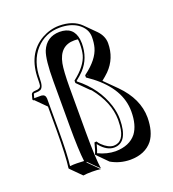

<svg xmlns="http://www.w3.org/2000/svg" viewBox="-138 -803 878 976"><g transform="rotate(-20 300.5 -315.5)"><path d="M401.4 66.4Q344.2 65.9 297.4 38.6L241.2 -18.1L240.2 -21Q248 -35.2 258.8 -79.1L270 -80.1Q275.9 -70.3 285.2 -61Q316.4 -30.8 345.2 -29.8Q402.3 -29.8 409.7 -115.2Q410.6 -129.9 411.1 -146Q410.2 -241.2 336.4 -332.5Q331.5 -336.4 327.6 -339.4L271 -396V-409.2Q339.8 -462.4 354.5 -516.6Q360.8 -542 360.8 -574.2Q360.8 -588.9 358.9 -600.1Q349.6 -601.6 339.4 -601.6Q260.7 -601.6 243.2 -512.7Q235.8 -474.6 235.4 -385.3V-143.6Q235.4 -5.4 244.6 56.6L188 0L186 2.9L242.7 59.6Q224.6 56.6 195.8 56.6Q167 56.6 148.4 59.6L91.8 2.9L89.8 0Q98.6 -62 99.1 -200.2V-331.1L44.9 -385.3Q41 -385.7 38.6 -387.7Q36.6 -390.6 37.1 -393.1L43.9 -418.9Q48.8 -428.7 66.9 -429.2Q92.8 -429.2 97.2 -445.3Q99.1 -454.6 99.1 -477.1Q99.1 -616.2 198.2 -672.9Q243.2 -697.8 292 -698.2Q367.7 -697.8 409.2 -656.7L465.8 -600.1Q496.1 -568.8 496.6 -530.3Q496.6 -447.8 440.4 -391.1Q424.3 -375.5 403.8 -359.4Q408.2 -355.5 411.6 -351.6L468.3 -295.4Q555.2 -207.5 555.7 -106.4Q555.2 -28.8 522.5 14.6Q481.4 65.9 401.4 66.4ZM347.2 -404.8 340.8 -411.1V-409.2Q344.7 -406.2 347.2 -404.8ZM345.2 0Q420.9 -1 458 -47.9Q488.8 -89.4 488.8 -163.1Q488.8 -284.7 362.8 -381.3Q349.1 -391.6 335.4 -400.9L331.1 -403.8V-416L335 -418.9Q407.7 -473.6 423.3 -530.8Q430.2 -556.2 430.2 -586.9Q430.2 -633.8 384.8 -664.1Q347.2 -688 292 -688Q213.4 -688 161.1 -630.9Q109.4 -573.2 108.9 -477.1Q108.9 -432.6 91.3 -423.3Q81.5 -418.9 66.9 -418.9Q57.6 -418.9 54.2 -417.5L53.7 -416.5L47.9 -395H86.9Q107.9 -393.1 108.9 -371.1V-200.2Q108.9 -68.8 101.1 -8.3Q120.6 -10.3 139.2 -9.8Q158.2 -9.8 176.8 -8.3Q168.9 -69.8 168.9 -200.2V-441.9Q168.9 -559.6 186 -603Q212.9 -667 283.2 -668Q359.4 -668 369.6 -595.2Q371.1 -584.5 371.1 -574.2Q371.1 -493.7 320.8 -439.9Q304.2 -422.4 280.8 -404.3V-400.9Q375.5 -326.7 408.7 -221.7Q420.9 -182.1 420.9 -146Q419.9 -21 345.2 -20Q306.2 -20 271 -61.5Q268.1 -64.9 266.6 -67.4Q258.3 -35.2 252.4 -22.9Q299.3 -0.5 345.2 0Z"/></g></svg>

Font: Linux Biolinum Shadow O
Style: Regular
Weight: 400
Designer: Philipp H. Poll
Foundry: Philipp H. Poll
Version: Version 1.0.4